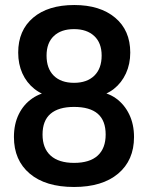

<svg xmlns="http://www.w3.org/2000/svg" viewBox="-20 -735 589 765"><path d="M275 10Q161.5 10 98.5 -43.2Q35.5 -96.5 35.5 -189Q35.5 -240.5 54.8 -279.8Q74 -319 108.5 -342.8Q143 -366.5 187 -371V-349.5Q147.5 -356.5 116.8 -381Q86 -405.5 69.2 -442.5Q52.5 -479.5 52.5 -525.5Q52.5 -614 112 -664.5Q171.5 -715 276 -715Q378.5 -715 438.8 -664.5Q499 -614 499 -525.5Q499 -480 481.8 -442.5Q464.5 -405 434 -381Q403.5 -357 363 -350V-371Q409 -367 442.5 -342.8Q476 -318.5 495 -279Q514 -239.5 514 -189Q514 -96.5 450.8 -43.2Q387.5 10 275 10ZM275 -86Q337.5 -86 369.2 -115Q401 -144 401 -199Q401 -254.5 369.5 -281.8Q338 -309 275 -309Q213.5 -309 181.5 -281.8Q149.5 -254.5 149.5 -199Q149.5 -144 181.8 -115Q214 -86 275 -86ZM275 -405Q326.5 -405 355.8 -433.5Q385 -462 385 -513.5Q385 -564 355.5 -591.5Q326 -619 275 -619Q223.5 -619 194.5 -591.5Q165.5 -564 165.5 -513.5Q165.5 -462 194.2 -433.5Q223 -405 275 -405Z"/></svg>

Font: Nunito Sans 12pt ExtraLight SemiCondensed
Style: Regular
Weight: 200
Width: 4
Version: Version 3.101;gftools[0.9.27]